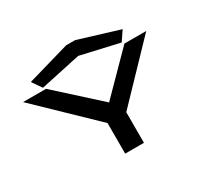

<svg xmlns="http://www.w3.org/2000/svg" viewBox="-161 -1027 1322 1250"><g transform="rotate(-30 500.0 -401.5)"><path d="M446 0V-230L38 -623H211L522 -341L800 -623H964L587 -230V0ZM197 -639 147 -711 466 -803H533L837 -710L788 -638L499 -704Z"/></g></svg>

Font: Inconsolata UltraExpanded ExtraBold
Style: Regular
Weight: 800
Width: 9
Monospace: yes
Designer: Raph Levien, Cyreal, Brenton Simpson
Foundry: Raph Levien, Cyreal, Google
Version: Version 3.001; ttfautohint (v1.8.2.53-6de2)